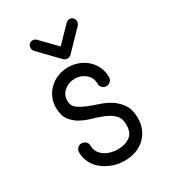

<svg xmlns="http://www.w3.org/2000/svg" viewBox="-165 -759 767 851"><g transform="rotate(-30 218.5 -333.5)"><path d="M367 -136Q367 -104 355.5 -78.5Q344 -53 324.5 -35.5Q305 -18 278.5 -9Q252 0 221 0Q192 0 164.5 -9.5Q137 -19 114.5 -36Q92 -53 78.5 -78Q65 -103 65 -134Q65 -146 73.5 -154.5Q82 -163 94 -163Q106 -163 115 -154.5Q124 -146 124 -134Q124 -114 133 -100Q142 -86 156 -77Q170 -68 187 -63.5Q204 -59 221 -59Q259 -59 283.5 -76.5Q308 -94 308 -136Q308 -168 290.5 -185.5Q273 -203 247.5 -214Q222 -225 191.5 -233.5Q161 -242 135.5 -255.5Q110 -269 92.5 -292.5Q75 -316 75 -356Q75 -384 86 -408Q97 -432 115.5 -449Q134 -466 158.5 -475.5Q183 -485 211 -485Q238 -485 263 -475.5Q288 -466 306.5 -449Q325 -432 336 -408Q347 -384 347 -356Q347 -344 338 -335.5Q329 -327 317 -327Q305 -327 296.5 -335.5Q288 -344 288 -356Q288 -388 265 -407Q242 -426 211 -426Q180 -426 157 -407Q134 -388 134 -356Q134 -332 151.5 -318.5Q169 -305 194.5 -294.5Q220 -284 250.5 -274Q281 -264 306.5 -247.5Q332 -231 349.5 -204.5Q367 -178 367 -136ZM348 -641Q348 -632 341 -623L247 -526Q238 -519 229 -519Q220 -519 211 -526L117 -623Q110 -632 110 -641Q110 -652 117 -659.5Q124 -667 135 -667Q145 -667 153 -659L229 -581L305 -659Q313 -667 323 -667Q334 -667 341 -659.5Q348 -652 348 -641Z"/></g></svg>

Font: Hanken Light
Style: Light
Weight: 300
Designer: Alfredo Marco Pradil
Foundry: Hanken Design Co.
Version: Version 2.06 2014